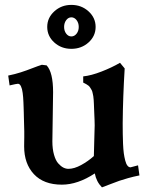

<svg xmlns="http://www.w3.org/2000/svg" viewBox="-20 -767 626 800"><path d="M154.3 -497.1 174.3 -494.6Q201.2 -465.8 201.2 -382.8Q201.2 -357.9 199.7 -279.5Q198.2 -201.2 198.2 -178.2Q198.2 -146 205.1 -122.1Q211.9 -98.1 222.7 -86.2Q233.4 -74.2 243.9 -68.8Q254.4 -63.5 265.1 -63.5Q289.1 -63.5 318.1 -79.3Q347.2 -95.2 371.1 -116.7Q371.1 -139.6 372.8 -182.9Q374.5 -226.1 374.5 -244.6Q374.5 -251 374 -266.8Q373.5 -282.7 373 -290Q372.6 -297.4 372.1 -312.3Q371.6 -327.1 371.3 -332.8Q371.1 -338.4 370.4 -350.1Q369.6 -361.8 368.7 -366.2Q367.7 -370.6 366 -379.2Q364.3 -387.7 362.1 -391.4Q359.9 -395 356.4 -400.9Q353 -406.7 348.9 -409.9Q344.7 -413.1 339.1 -416.5Q333.5 -419.9 326.7 -422.9V-448.7Q359.9 -452.1 402.8 -468.8Q445.8 -485.4 480 -505.4L499.5 -481.9Q492.2 -362.8 491.2 -253.4Q491.2 -227.5 491.5 -209.2Q491.7 -190.9 492.7 -167.7Q493.7 -144.5 495.8 -128.7Q498 -112.8 501.7 -98.4Q505.4 -84 511 -76.9Q516.6 -69.8 523.9 -69.8Q524.4 -69.8 555.2 -78.1L561 -36.1Q536.1 -31.2 513.2 -24.7Q490.2 -18.1 477.3 -13.7Q464.4 -9.3 440.7 0Q417 9.3 404.8 13.7Q381.3 -10.3 375 -44.4Q303.7 2.4 237.8 2.4Q162.1 2.4 121.3 -41.3Q80.6 -85 80.6 -156.7Q80.6 -162.6 80.8 -175.5Q81.1 -188.5 81.1 -194.8V-220.7Q81.1 -222.7 79.6 -276.9Q79.6 -284.2 79.1 -298.1Q78.6 -312 78.4 -320.3Q78.1 -328.6 77.6 -341.3Q77.1 -354 76.4 -361.8Q75.7 -369.6 74.5 -379.6Q73.2 -389.6 71.5 -395.8Q69.8 -401.9 67.4 -407.2Q64.9 -412.6 61.8 -415.3Q58.6 -418 54.7 -418Q49.3 -418 20 -411.1L14.2 -452.1Q43 -458 66.4 -465.6Q89.8 -473.1 114.3 -482.7Q138.7 -492.2 154.3 -497.1ZM277.3 -746.6Q319.3 -746.6 348.9 -719.7Q378.4 -692.9 378.4 -654.8Q378.4 -616.7 348.9 -590.1Q319.3 -563.5 277.3 -563.5Q235.4 -563.5 206.1 -590.1Q176.8 -616.7 176.8 -654.8Q176.8 -692.9 206.3 -719.7Q235.8 -746.6 277.3 -746.6ZM255.9 -683.1Q247.1 -671.4 247.1 -654.8Q247.1 -638.2 255.9 -626.7Q264.6 -615.2 277.3 -615.2Q290 -615.2 299.1 -626.7Q308.1 -638.2 308.1 -654.8Q308.1 -671.4 299.1 -683.1Q290 -694.8 277.3 -694.8Q264.6 -694.8 255.9 -683.1Z"/></svg>

Font: Flanker
Style: Bold
Weight: 700
Designer: Flanker
Foundry: Flanker
Version: Version 2.021